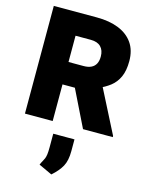

<svg xmlns="http://www.w3.org/2000/svg" viewBox="-148 -802 949 1224"><g transform="rotate(15 326.5 -190.0)"><path d="M335 -710.9Q418.5 -710.9 479.5 -686.3Q540.5 -661.6 573.7 -613.8Q606.9 -565.9 606.9 -495.1Q606.9 -431.6 588.1 -390.4Q569.3 -349.1 535.9 -323Q502.4 -296.9 457.5 -278.3L397.5 -241.7H165.5V-389.6H333Q363.3 -389.6 383.5 -399.4Q403.8 -409.2 413.8 -428.5Q423.8 -447.8 423.8 -476.1Q423.8 -517.1 401.4 -540Q378.9 -563 335 -563H233.9V0H50.8V-710.9ZM279.8 -314.5H474.1L630.4 -7.8V0H434.1ZM398.4 154.8Q398.4 217.3 377.7 255.1Q356.9 293 313.5 331.1L225.1 290Q232.4 272.9 238.5 262.7Q244.6 252.4 249 241.9Q253.4 231.4 255.9 214.1Q258.3 196.8 258.3 166V77.1H398.4Z"/></g></svg>

Font: Heebo Black
Style: Regular
Weight: 900
Designer: Oded Ezer
Foundry: Ezer Type House
Version: Version 3.100